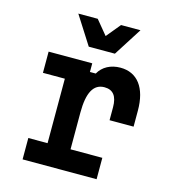

<svg xmlns="http://www.w3.org/2000/svg" viewBox="-122 -950 945 1050"><g transform="rotate(15 350.0 -424.5)"><path d="M88 -606V-486H212V-121H103V0H522V-121H342V-329C342 -442 372 -497 434 -497C483 -497 507 -466 507 -403V-330H643V-421C643 -550 587 -623 491 -623C436 -623 391 -599 368 -557H335V-606ZM191 -849 293 -689H441L543 -849H433L367 -769L301 -849Z"/></g></svg>

Font: Martian Mono Std Md
Style: Regular
Weight: 500
Monospace: yes
Designer: Roman Shamin
Foundry: Evil Martians
Version: Version 1.000